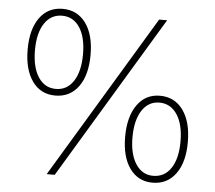

<svg xmlns="http://www.w3.org/2000/svg" viewBox="-52 -767 937 836"><g transform="rotate(5 417.0 -348.5)"><path d="M52 -521Q52 -609 88.5 -659.5Q125 -710 189 -710Q253 -710 290 -659.5Q327 -609 327 -521Q327 -432 290 -381.5Q253 -331 189 -331Q125 -331 88.5 -382Q52 -433 52 -521ZM611 -700H646L217 13H182ZM294 -521Q294 -595 266 -637.5Q238 -680 189 -680Q140 -680 112 -637.5Q84 -595 84 -521Q84 -446 112 -403Q140 -360 189 -360Q238 -360 266 -403Q294 -446 294 -521ZM508 -179Q508 -267 544.5 -318.5Q581 -370 644 -370Q708 -370 745 -319Q782 -268 782 -179Q782 -91 745 -40.5Q708 10 644 10Q581 10 544.5 -40.5Q508 -91 508 -179ZM750 -179Q750 -254 721.5 -297Q693 -340 644 -340Q596 -340 568 -297Q540 -254 540 -179Q540 -106 568 -63Q596 -20 644 -20Q694 -20 722 -62.5Q750 -105 750 -179Z"/></g></svg>

Font: Sarabun Thin
Style: Regular
Weight: 250
Designer: Suppakit Chalermlarp | Katatrad Co.,Ltd.
Foundry: Cadson Demak Co.,Ltd.
Version: Version 1.000; ttfautohint (v1.6)